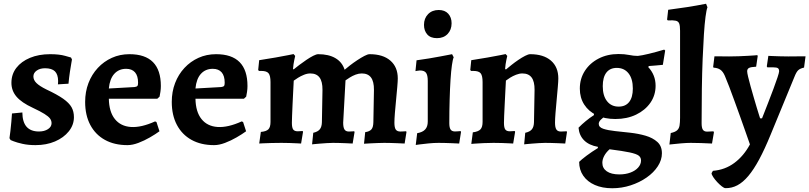

<svg xmlns="http://www.w3.org/2000/svg" viewBox="-20 -762 4316 1024"><path d="M169.6 12Q130 12 99.9 5.1Q69.7 -1.7 53.2 -8.3Q36.7 -14.9 36.7 -14.9L30.5 -25Q33 -39.2 35.5 -62.9Q38 -86.6 40.5 -112.3Q43 -138.1 43.9 -156.8L99.2 -162.2Q99.6 -111.1 121.8 -85.9Q144.1 -60.7 187.6 -60.7Q216.6 -60.7 235.8 -73.2Q255 -85.7 255 -104.8Q255 -118.7 246.6 -130Q238.2 -141.3 216.8 -154.6Q195.4 -168 154.8 -187.1Q95.1 -214.7 68 -246.5Q40.9 -278.3 40.9 -320.2Q40.9 -365.7 67.1 -400Q93.4 -434.2 140.1 -453.6Q186.8 -473 247.4 -473Q296.1 -473 327.4 -464.1Q358.7 -455.2 358.7 -455.2L363.8 -444.8Q363.8 -444.8 360.6 -426.2Q357.3 -407.6 352.8 -378.3Q348.3 -349 345.3 -315.6L288.9 -312.1Q288.9 -312.1 289.5 -318.9Q290 -325.6 290 -329.9Q289.5 -365.4 272.8 -381.7Q256 -398 220.2 -398Q193.4 -398 175.8 -385.6Q158.1 -373.2 158.1 -354.2Q158.1 -335.2 174.3 -319.2Q190.6 -303.1 227.1 -285Q285.1 -257.9 317 -235.4Q348.8 -212.9 361.6 -190.1Q374.3 -167.3 374.3 -137.3Q374.3 -95.7 347 -61.6Q319.7 -27.5 273.5 -7.7Q227.2 12 169.6 12Z M659.9 12Q590.1 12 539.5 -16Q488.9 -44 461.5 -95.8Q434.1 -147.5 434.1 -218.5Q434.1 -272.6 451.8 -318.9Q469.5 -365.1 501.7 -399.7Q533.8 -434.3 576.7 -453.6Q619.5 -473 670.4 -473Q837.9 -473 837.9 -303.2Q837.9 -288 835.5 -271.9Q833 -255.9 831 -246.5L818.9 -235.4H560.5Q561.7 -165.8 592.5 -127.2Q623.3 -88.6 678.2 -84.8Q733.2 -81 807.1 -114.5L814.5 -111.2L830.5 -61.9Q809.6 -46.5 779.6 -29.2Q749.6 -11.8 718 0.1Q686.4 12 659.9 12ZM560.4 -290 697.2 -297.7Q709.1 -299.2 712.7 -303.6Q716.4 -307.9 716.4 -320.6Q716.4 -357.5 700.1 -376.2Q683.7 -395 652.8 -395Q614 -395 589.7 -368.4Q565.4 -341.9 560.4 -290Z M1121.9 12Q1052.1 12 1001.5 -16Q950.9 -44 923.5 -95.8Q896.1 -147.5 896.1 -218.5Q896.1 -272.6 913.8 -318.9Q931.5 -365.1 963.7 -399.7Q995.8 -434.3 1038.7 -453.6Q1081.5 -473 1132.4 -473Q1299.9 -473 1299.9 -303.2Q1299.9 -288 1297.5 -271.9Q1295 -255.9 1293 -246.5L1280.9 -235.4H1022.5Q1023.7 -165.8 1054.5 -127.2Q1085.3 -88.6 1140.2 -84.8Q1195.2 -81 1269.1 -114.5L1276.5 -111.2L1292.5 -61.9Q1271.6 -46.5 1241.6 -29.2Q1211.6 -11.8 1180 0.1Q1148.4 12 1121.9 12ZM1022.4 -290 1159.2 -297.7Q1171.1 -299.2 1174.7 -303.6Q1178.4 -307.9 1178.4 -320.6Q1178.4 -357.5 1162.1 -376.2Q1145.7 -395 1114.8 -395Q1076 -395 1051.7 -368.4Q1027.4 -341.9 1022.4 -290Z M1650.7 -53.8Q1674.8 -59.1 1685.6 -72.3Q1696.3 -85.6 1696.8 -110.2L1699.9 -282.5Q1700.3 -327.1 1684.2 -348.7Q1668.1 -370.3 1634.9 -370.3Q1618.6 -370.3 1601.2 -363.2Q1583.9 -356.2 1569.6 -347.3Q1555.3 -338.5 1546.6 -331.8Q1545.2 -304.9 1543.5 -270.8Q1541.7 -236.6 1540.2 -203.2Q1538.7 -169.8 1537.7 -143.9Q1536.7 -118 1536.7 -107Q1536.7 -81.4 1543.6 -71.6Q1550.6 -61.8 1567.3 -61.8Q1573.6 -61.8 1583.7 -62.6Q1593.7 -63.4 1593.7 -63.4L1596.2 -58.9L1585.8 3.5Q1585.8 3.5 1567.7 2.5Q1549.5 1.5 1525.1 0.7Q1500.8 0 1480.9 0Q1455.4 0 1427.8 0.7Q1400.3 1.5 1381.4 2.4Q1362.5 3.4 1362.5 3.4L1371.2 -58.4Q1400.2 -60.9 1411.5 -72.5Q1422.7 -84 1422.7 -112V-324Q1422.7 -358.5 1412.4 -371.1Q1402.1 -383.7 1374.2 -383.7H1360.9L1357 -389L1362.3 -441Q1407.6 -447.9 1449.6 -455.3Q1491.5 -462.7 1518.5 -468.1Q1545.6 -473.6 1545.6 -473.6L1554.3 -463.8Q1554.3 -463.8 1549.6 -442.2Q1544.8 -420.6 1542.8 -394.6L1545.7 -391.6Q1557.9 -401.7 1576.2 -415.5Q1594.5 -429.4 1614.1 -442.6Q1633.7 -455.9 1650.6 -464.5Q1667.6 -473 1676.9 -473Q1733.1 -473 1769 -451.8Q1805 -430.7 1818 -390Q1828.5 -399.5 1846.6 -413.3Q1864.6 -427.2 1885 -440.7Q1905.4 -454.3 1923.2 -463.6Q1940.9 -473 1951.4 -473Q2022.6 -473 2062 -438.7Q2101.5 -404.4 2101.5 -343.6Q2101.5 -329.2 2098.8 -298.1Q2096.2 -267 2092.5 -229.7Q2088.8 -192.5 2086.1 -159.6Q2083.5 -126.8 2083.5 -107.9Q2083.5 -81.4 2090.8 -71Q2098.2 -60.5 2115.4 -60.5Q2123.9 -60.5 2134.9 -61.3Q2145.9 -62 2145.9 -62L2147.9 -58L2138 3.5Q2138 3.5 2126.5 3Q2115 2.5 2097.9 1.7Q2080.7 1 2062.3 0.5Q2043.8 0 2029.4 0Q2014.7 0 1996.4 0.8Q1978 1.5 1960.8 2.3Q1943.5 3.1 1932.5 3.9Q1921.4 4.6 1921.4 4.6L1927.7 -57.1Q1951.3 -60.7 1961.1 -72.2Q1970.8 -83.6 1971.3 -110.2L1974.4 -282.5Q1974.8 -327.1 1958.7 -348.7Q1942.6 -370.3 1909.4 -370.3Q1893.1 -370.3 1876.5 -364Q1860 -357.7 1846 -348.9Q1831.9 -340 1822.7 -333.4L1810.3 -107.9Q1810.3 -82.5 1817.2 -71.5Q1824.1 -60.5 1840.8 -60.5Q1849.4 -60.5 1859.2 -61.3Q1869 -62 1869 -62L1871 -58L1860.8 3.5Q1860.8 3.5 1850 3Q1839.3 2.5 1822.8 1.7Q1806.4 1 1788.4 0.5Q1770.5 0 1756 0Q1741.4 0 1722.5 1.3Q1703.6 2.6 1685.6 4Q1667.6 5.3 1656 6.6Q1644.4 7.9 1644.4 7.9Z M2197.3 11.1 2204.9 -51.6Q2234.5 -56.8 2247.9 -71.9Q2261.4 -86.9 2261.4 -113.8V-330.4Q2261.4 -361.6 2252.1 -373.9Q2242.9 -386.2 2219.4 -386.2Q2213.2 -386.2 2204.5 -384.4Q2195.8 -382.7 2195.8 -382.7L2201.6 -440.4Q2235.6 -444.9 2269.2 -450.5Q2302.8 -456.2 2330.4 -461.4Q2357.9 -466.6 2374.5 -469.8Q2391.1 -473 2391.1 -473L2399.7 -456.5Q2394.8 -446.1 2390.3 -414.7Q2385.8 -383.4 2382.8 -336.6Q2379.8 -289.8 2378.1 -230.6Q2376.3 -171.4 2376.3 -105.2Q2376.3 -81.6 2383.1 -71.3Q2390 -60.9 2406.8 -60.9Q2414.9 -60.9 2425.6 -61.9Q2436.4 -62.9 2436.4 -62.9L2438.8 -58.5L2429 3.5Q2429 3.5 2417.8 3Q2406.6 2.5 2389.5 1.7Q2372.4 1 2353.5 0.5Q2334.6 0 2319.3 0Q2294.6 0 2266.1 2.8Q2237.6 5.5 2217.5 8.3Q2197.3 11.1 2197.3 11.1ZM2310.6 -558.5Q2276.1 -558.5 2258.7 -578.4Q2241.3 -598.2 2241.3 -629.4Q2241.3 -664.2 2263 -686.5Q2284.7 -708.7 2319.7 -708.7Q2352.7 -708.7 2370.6 -688.9Q2388.5 -669.1 2388.5 -637.8Q2388.5 -603 2367.3 -580.8Q2346 -558.5 2310.6 -558.5Z M2781.3 -53.8Q2805.9 -59.1 2816.7 -72.3Q2827.4 -85.6 2827.9 -110.2L2831 -282.5Q2831.4 -327.1 2815.3 -348.7Q2799.2 -370.3 2766 -370.3Q2749.7 -370.3 2732.3 -363.4Q2715 -356.6 2700.9 -347.8Q2686.8 -338.9 2678.2 -332.3Q2676.7 -305.4 2675 -271.2Q2673.3 -237.1 2671.6 -203.5Q2669.8 -169.8 2668.8 -143.9Q2667.8 -118 2667.8 -107Q2667.8 -81.4 2674.7 -71.6Q2681.7 -61.8 2698.4 -61.8Q2704.7 -61.8 2714.8 -62.6Q2724.8 -63.4 2724.8 -63.4L2727.3 -58.9L2716.9 3.5Q2716.9 3.5 2698.8 2.5Q2680.6 1.5 2656.2 0.7Q2631.9 0 2612 0Q2586.5 0 2558.9 1.3Q2531.4 2.5 2512.5 4Q2493.6 5.5 2493.6 5.5L2501.7 -56.2Q2530.7 -59.8 2542.3 -71.9Q2553.8 -84 2553.8 -112V-324Q2553.8 -358.5 2543.5 -371.1Q2533.2 -383.7 2505.3 -383.7H2492L2488.1 -389L2493.4 -441Q2538.7 -447.9 2580.7 -455.3Q2622.6 -462.7 2649.6 -468.1Q2676.7 -473.6 2676.7 -473.6L2685.4 -463.8Q2685.4 -463.8 2680.6 -442.2Q2675.9 -420.6 2673.9 -394.6L2678.2 -391.2Q2689.9 -401.2 2707.6 -415.3Q2725.3 -429.4 2744.4 -442.4Q2763.5 -455.4 2780.7 -464.2Q2797.8 -473 2807.6 -473Q2878.7 -473 2918.2 -438.9Q2957.7 -404.8 2957.7 -343.6Q2957.7 -329.2 2955 -298.1Q2952.3 -267 2948.9 -229.7Q2945.4 -192.5 2942.7 -159.6Q2940.1 -126.8 2940.1 -107.9Q2940.1 -82.5 2947.2 -71.5Q2954.3 -60.5 2971.5 -60.5Q2980 -60.5 2991 -61.3Q3001.9 -62 3001.9 -62L3003.9 -58L2994.6 3.5Q2994.6 3.5 2983.4 3Q2972.2 2.5 2955.3 1.7Q2938.4 1 2920 0.5Q2901.5 0 2887.1 0Q2872.5 0 2853.6 1.3Q2834.7 2.6 2816.7 4Q2798.7 5.3 2787.1 6.6Q2775.5 7.9 2775.5 7.9Z M3245.1 242Q3192.3 242 3152.6 224.6Q3113 207.3 3090.9 175.5Q3068.8 143.7 3068.8 101.3Q3081.4 88.4 3108.8 68Q3136.2 47.5 3168.7 27.6V21.1Q3121.2 12.6 3095 -13.8Q3068.9 -40.1 3065.5 -80.9Q3083.5 -99.3 3104.1 -116.2Q3124.6 -133.2 3147.7 -148.1V-167.5L3216.4 -148.3Q3193.5 -133.6 3183.4 -122.7Q3173.3 -111.8 3173.3 -101.5Q3173.3 -83.3 3197.7 -75.1Q3222.2 -67 3260.4 -62.9Q3298.6 -58.9 3341.7 -54.1Q3384.9 -49.3 3423.1 -38.2Q3461.3 -27 3485.7 -5.1Q3510.2 16.7 3510.2 55.5Q3510.2 91.2 3488.3 124.8Q3466.5 158.4 3428.7 184.7Q3390.9 211.1 3343.6 226.5Q3296.2 242 3245.1 242ZM3283.2 168.2Q3315.9 168.2 3342 158.5Q3368.1 148.9 3383.4 131.7Q3398.8 114.6 3398.8 94Q3398.8 77.6 3386.5 68.1Q3374.2 58.6 3338.4 50.9Q3302.5 43.2 3231.1 34.1Q3212.8 50.1 3202.6 69.1Q3192.5 88 3192.5 106.3Q3192.5 135.3 3216.3 151.8Q3240.1 168.2 3283.2 168.2ZM3279.5 -193.4Q3316 -193.4 3335.5 -218.1Q3355.1 -242.8 3355.1 -289.8Q3355.1 -341.9 3332.1 -370.9Q3309.1 -399.9 3269.4 -399.9Q3233.3 -399.9 3214 -374.9Q3194.7 -349.8 3194.7 -302.5Q3194.7 -251.3 3217.5 -222.4Q3240.2 -193.4 3279.5 -193.4ZM3261.9 -127.3Q3204.8 -127.3 3162.1 -147.5Q3119.4 -167.6 3095.9 -204.2Q3072.4 -240.7 3072.4 -289.2Q3072.4 -342.4 3099.2 -384Q3126.1 -425.7 3172.9 -449.8Q3219.6 -473.9 3278.7 -473.9Q3310.7 -473.9 3334.9 -468.9Q3359 -463.8 3381.6 -463.8Q3402.1 -465.8 3440.2 -475Q3478.2 -484.1 3522.3 -497.4L3527.6 -492.5L3515.2 -416.2Q3496.4 -414.1 3476.2 -412.6Q3456.1 -411 3441 -409.9L3437 -404.5Q3476.5 -362.3 3476.5 -304.7Q3476.5 -253.9 3448.7 -213.9Q3420.8 -173.9 3372.5 -150.6Q3324.1 -127.3 3261.9 -127.3Z M3550.2 8.8 3557.3 -52.5Q3580.9 -57.7 3591.3 -67.1Q3601.7 -76.4 3604.3 -92.7Q3607 -109 3607 -134.1V-598.5Q3607 -624.4 3602.5 -636.3Q3598 -648.3 3584.2 -651.5Q3570.3 -654.7 3541.7 -653.1L3537.8 -657.4L3543.6 -709.8Q3594.1 -716.2 3644.7 -724.1Q3695.2 -732 3745.7 -742L3753.1 -723.1Q3747.7 -709.4 3742.8 -672.5Q3737.9 -635.5 3734.2 -578.7Q3730.5 -521.8 3727.5 -448.4Q3724.5 -375.1 3723.2 -288.2Q3721.9 -201.3 3721.9 -105.2Q3721.9 -80.6 3728.6 -70.3Q3735.2 -60 3751.5 -60L3785.2 -61.6L3787.6 -56.2L3777.4 3.5Q3751 2 3718.8 1Q3686.7 0 3663.5 0Q3642.8 0 3612 2.6Q3581.1 5.2 3550.2 8.8Z M3849.2 241.5Q3842.1 241.5 3829.9 232Q3817.7 222.5 3805.2 209.2Q3792.8 195.8 3783.9 182.5Q3775 169.2 3775 161.4L3782.3 149Q3846.6 144.1 3896.6 106.9Q3946.6 69.8 3979.7 8.1Q3969.4 -21.3 3955.8 -59.9Q3942.2 -98.5 3927.2 -140.6Q3912.1 -182.6 3897.2 -223.6Q3882.4 -264.5 3869.1 -299.5Q3855.9 -334.5 3845.8 -357.6Q3835.4 -381.4 3821.1 -390.7Q3806.9 -400.1 3785.5 -401.1L3783.5 -405.6L3790.4 -461.6Q3795.8 -461.6 3810 -461.6Q3824.2 -461.6 3840.6 -461.3Q3857 -461 3868.4 -461Q3893.6 -461 3920 -462Q3946.5 -463 3968.9 -464.3Q3991.3 -465.6 4005.2 -466.6Q4019.1 -467.6 4019.1 -468L4021.1 -463L4012.8 -406.3Q3984.3 -404.9 3974.6 -399.6Q3964.9 -394.3 3964.9 -381.7Q3964.9 -373.6 3970 -352.1Q3975.2 -330.7 3982.9 -302.5Q3990.6 -274.4 3999.4 -244.5Q4008.1 -214.5 4015.9 -188.6Q4023.6 -162.8 4028.8 -146.9Q4033.9 -131 4033.9 -131H4044.2Q4059.4 -169.7 4075.6 -211Q4091.8 -252.3 4105.2 -288.5Q4118.6 -324.7 4127 -349.9Q4135.3 -375.2 4135.3 -381.7Q4135.3 -393.9 4128.8 -398.3Q4122.3 -402.8 4105 -402.8H4072.5L4069.6 -408.1L4077.9 -464.1Q4077.9 -464.1 4095 -463.3Q4112 -462.6 4136.7 -461.8Q4161.3 -461 4183.9 -461Q4201.5 -461 4219.9 -461.3Q4238.2 -461.6 4253.4 -461.6Q4268.5 -461.6 4276.2 -461.6L4268.3 -401.6Q4246.7 -396.7 4236.8 -387.1Q4226.9 -377.6 4217.2 -352.7L4090.2 -44.2Q4058.6 33.1 4029.3 87.7Q3999.9 142.3 3971.1 176.5Q3942.4 210.6 3912.5 226.3Q3882.7 242 3849.2 241.5Z"/></svg>

Font: Alegreya
Style: Regular
Weight: 400
Designer: Juan Pablo del Peral
Foundry: Huerta Tipografica
Version: Version 2.009